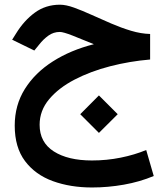

<svg xmlns="http://www.w3.org/2000/svg" viewBox="-20 -476 725 833"><path d="M631.3 -328.6V-217.8Q543 -210.4 457.8 -188.5Q372.6 -166.5 303.5 -130.6Q234.4 -94.7 193.1 -45.4Q151.9 3.9 151.9 65.4Q151.9 141.6 213.4 180.9Q274.9 220.2 378.9 220.2Q442.9 220.2 503.4 208Q564 195.8 614.3 174.8L647 287.6Q586.4 313 517.3 325.2Q448.2 337.4 379.4 337.4Q285.2 337.4 209.2 309.8Q133.3 282.2 88.6 222.9Q43.9 163.6 43.9 68.8Q43.9 -20 87.9 -90.1Q131.8 -160.2 209.2 -209.5Q286.6 -258.8 387.2 -284.2Q335.9 -305.7 295.2 -321.5Q254.4 -337.4 239.7 -337.4Q211.9 -337.4 189.7 -321.3Q167.5 -305.2 150.4 -283.2L128.9 -256.8L32.7 -303.7L49.3 -330.1Q84 -386.7 131.1 -421.1Q178.2 -455.6 240.2 -455.6Q266.1 -455.6 301.3 -442.9Q336.4 -430.2 377.4 -411.6Q418.5 -393.1 461.9 -374.3Q505.4 -355.5 548.6 -342.5Q591.8 -329.6 631.3 -328.6ZM409.2 -62 490.7 19.5 409.2 100.6 328.1 19.5Z"/></svg>

Font: Vazirmatn UI SemiBold
Style: Regular
Weight: 600
Designer: Saber Rastikerdar
Foundry: Saber Rastikerdar
Version: Version 33.003